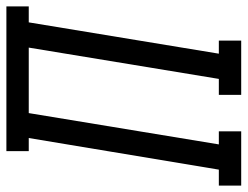

<svg xmlns="http://www.w3.org/2000/svg" viewBox="-133 -668 775 601"><g transform="rotate(-90 254.5 -367.5)"><path d="M-26 0V-70H24L123 -665H82V-735H535V-665H485L387 -70H428V0H258V-70H308L406 -665H201L103 -70H144V0Z"/></g></svg>

Font: Iosevka Gothic
Style: Italic
Weight: 400
Italic angle: -9°
Monospace: yes
Designer: Belleve Invis
Foundry: Belleve Invis
Version: Version 15.5.1; ttfautohint (v1.8.4)